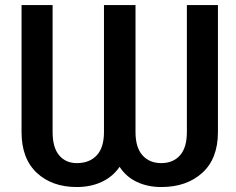

<svg xmlns="http://www.w3.org/2000/svg" viewBox="-20 -731 935 761"><path d="M284.7 10.3Q186 10.3 125.7 -46.1Q65.4 -102.5 65.4 -207.5V-710.9H188.5V-207.5Q188.5 -146.5 214.4 -115.5Q240.2 -84.5 284.7 -84.5Q334.5 -84.5 363.3 -115.2Q392.1 -146 392.1 -207.5V-710.9H517.1V-207.5Q517.1 -146.5 544.7 -115.5Q572.3 -84.5 619.1 -84.5Q666 -84.5 693.4 -115.2Q720.7 -146 720.7 -207.5V-710.9H843.8V-207.5Q843.8 -102.1 781.7 -45.9Q719.7 10.3 619.1 10.3Q565.4 10.3 522.5 -10Q479.5 -30.3 454.1 -69.8Q426.8 -30.3 383.1 -10Q339.4 10.3 284.7 10.3Z"/></svg>

Font: Roboto Slab Medium
Style: Regular
Weight: 500
Designer: Google
Version: Version 2.001; ttfautohint (v1.8.3)